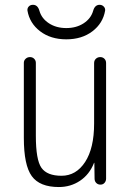

<svg xmlns="http://www.w3.org/2000/svg" viewBox="-20 -752 540 782"><path d="M359.4 -708Q366.2 -732.4 385.7 -732.4Q395.5 -732.4 402.3 -725.6Q409.2 -718.8 408.2 -709Q399.4 -657.2 356.4 -624.5Q313.5 -591.8 250 -591.8Q186.5 -591.8 143.6 -624.5Q100.6 -657.2 91.8 -709Q90.8 -718.8 97.2 -725.6Q103.5 -732.4 114.3 -732.4Q133.8 -732.4 140.6 -708Q149.4 -676.8 179.2 -657.2Q209 -637.7 250 -637.7Q291 -637.7 320.8 -657.2Q350.6 -676.8 359.4 -708ZM219.7 9.8Q141.6 9.8 109.4 -34.7Q77.1 -79.1 77.1 -190.4V-496.1Q77.1 -505.9 84.5 -512.7Q91.8 -519.5 102.1 -519.5Q112.3 -519.5 119.1 -512.7Q126 -505.9 126 -496.1V-199.2Q126 -100.6 148.9 -68.4Q171.9 -36.1 230.5 -36.1Q290 -36.1 326.7 -92.3Q363.3 -148.4 363.3 -249V-495.1Q363.3 -505.9 370.6 -512.7Q377.9 -519.5 388.2 -519.5Q398.4 -519.5 405.3 -512.7Q412.1 -505.9 412.1 -495.1V-24.4Q412.1 -14.6 405.8 -7.3Q399.4 0 389.2 0Q378.9 0 372.1 -6.8Q365.2 -13.7 365.2 -24.4L364.3 -87.9Q364.3 -88.9 363.3 -88.9Q362.3 -88.9 362.3 -86.9Q343.8 -41 305.7 -15.6Q267.6 9.8 219.7 9.8Z"/></svg>

Font: Rounded Mgen+ 1m light
Style: Regular
Weight: 200
Designer: [Source Han Sans]
Ryoko NISHIZUKA  (kana & ideographs); Paul D. Hunt (Latin, Greek & Cyrillic); Wenlong ZHANG  (bopomofo
Version: Version 1.059.20150602